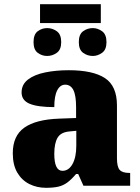

<svg xmlns="http://www.w3.org/2000/svg" viewBox="-20 -886 666 916"><path d="M171 -776V-866H461V-776ZM205 -619Q180 -619 160 -634Q140 -649 140 -685Q140 -722 160 -737Q180 -752 205 -752Q230 -752 251 -737Q272 -722 272 -685Q272 -649 251 -634Q230 -619 205 -619ZM423 -619Q397 -619 376.5 -634Q356 -649 356 -685Q356 -722 376.5 -737Q397 -752 423 -752Q446 -752 467 -737Q488 -722 488 -685Q488 -649 467 -634Q446 -619 423 -619ZM199 10Q156 10 120 -8Q84 -26 62.5 -62.5Q41 -99 41 -155Q41 -238 96 -277Q151 -316 262 -320L343 -323V-375Q343 -431 330 -456.5Q317 -482 291 -482Q267 -482 253 -455Q239 -428 239 -375Q160 -375 121.5 -391Q83 -407 83 -445Q83 -483 113.5 -506.5Q144 -530 195.5 -540.5Q247 -551 308 -551Q423 -551 480.5 -513.5Q538 -476 538 -383V-131Q538 -91 550.5 -76Q563 -61 597 -61H601V0H378L353 -56H343Q321 -30 301.5 -15.5Q282 -1 258.5 4.5Q235 10 199 10ZM278 -71Q308 -71 326 -103.5Q344 -136 344 -191V-262L313 -259Q271 -256 255 -229.5Q239 -203 239 -152Q239 -71 278 -71Z"/></svg>

Font: Noto Serif Black
Style: Regular
Weight: 900
Designer: Monotype Design Team
Foundry: Monotype Imaging Inc.
Version: Version 2.014; ttfautohint (v1.8.4.7-5d5b)